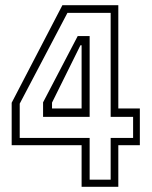

<svg xmlns="http://www.w3.org/2000/svg" viewBox="-20 -720 584 740"><path d="M294.5 0V-160.5H25V-324L220.5 -700H436V-302H519V-160.5H436V0ZM325.5 -27.5H406.5V-188.5H493V-269.5H406.5V-670.5H240L56 -320.5V-188.5H325.5ZM146 -269.5V-325.5L279.5 -581H325.5V-269.5ZM180.5 -302H294.5V-545.5H290L180.5 -324.5Z"/></svg>

Font: Tourney Thin Light
Style: Regular
Weight: 300
Version: Version 1.015